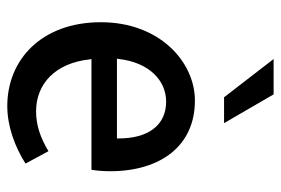

<svg xmlns="http://www.w3.org/2000/svg" viewBox="-142 -617 771 527"><g transform="rotate(90 243.5 -353.5)"><path d="M271 12C327 12 383 -9 429 -38L395 -101C360 -80 325 -67 286 -67C209 -67 153 -121 143 -214L142 -219H446C448 -230 450 -250 450 -270C450 -408 381 -503 256 -503C150 -503 41 -406 41 -245C41 -82 144 12 271 12ZM142 -295C152 -379 202 -424 259 -424C325 -424 360 -373 360 -294V-289H141ZM318 -583 239 -719H142L247 -583Z"/></g></svg>

Font: Falling Sky
Style: Light
Weight: 400
Designer: Paul D. Hunt
Foundry: Adobe Systems Incorporated
Version: Version 1.02